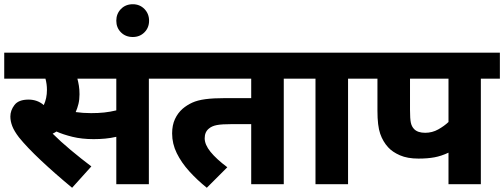

<svg xmlns="http://www.w3.org/2000/svg" viewBox="-20 -871 2384 908"><path d="M684 -499V0H530V-224Q504 -218 477.5 -215.5Q451 -213 423 -213Q367 -213 322.5 -224Q278 -235 247 -249Q238 -243 229 -239Q266 -202 314.5 -161.5Q363 -121 412 -84L321 17Q240 -50 174 -112Q108 -174 70 -221Q47 -251 38 -274.5Q29 -298 29 -320Q29 -349 48.5 -374.5Q68 -400 115 -400Q136 -400 154 -393.5Q172 -387 187 -374Q202 -406 202 -446Q202 -473 195 -499H0V-622H774V-499ZM411 -336Q445 -336 473 -339Q501 -342 530 -349V-499H346Q350 -484 353 -466Q356 -448 356 -425Q356 -400 351 -379.5Q346 -359 338 -341Q372 -336 411 -336Z M530 -773Q530 -806 552 -828.5Q574 -851 608 -851Q641 -851 663 -828.5Q685 -806 685 -773Q685 -740 663 -718Q641 -696 608 -696Q574 -696 552 -718Q530 -740 530 -773Z M1322 -499V0H1168V-284H1077Q1029 -284 1005.5 -279.5Q982 -275 968 -263Q948 -247 948 -217Q948 -187 975.5 -153Q1003 -119 1055 -80L958 17Q912 -20 875 -61Q838 -102 816 -146.5Q794 -191 794 -240Q794 -279 807.5 -308Q821 -337 844 -357Q864 -374 889 -385.5Q914 -397 951.5 -402Q989 -407 1046 -407H1168V-499H760V-622H1411V-499Z M1626 -499V0H1472V-499H1397V-622H1717V-499Z M2254 -499V0H2101V-149Q2067 -133 2034.5 -127Q2002 -121 1959 -121Q1907 -121 1871.5 -136.5Q1836 -152 1816 -174Q1791 -201 1778 -238.5Q1765 -276 1765 -347V-499H1702V-622H2344V-499ZM2101 -499H1919V-351Q1919 -309 1923 -290.5Q1927 -272 1939 -260Q1956 -243 1991 -243Q2024 -243 2052.5 -259Q2081 -275 2101 -294Z"/></svg>

Font: Noto Sans ExtraBold
Style: Italic
Weight: 800
Italic angle: -12°
Designer: Monotype Design Team
Foundry: Monotype Imaging Inc.
Version: Version 2.013; ttfautohint (v1.8.4.7-5d5b)